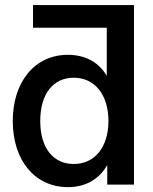

<svg xmlns="http://www.w3.org/2000/svg" viewBox="-20 -748 620 778"><path d="M255.4 10.3C322.8 10.3 379.9 -18.6 414.1 -78.6H414.6V0H522.9V-727.5H113.8V-635.7H412.6V-441.4H412.1C378.9 -498.5 321.8 -525.9 254.9 -525.9C121.6 -525.9 31.7 -417 31.7 -257.8C31.7 -98.1 121.1 10.3 255.4 10.3ZM278.8 -83.5C198.2 -83.5 143.1 -145 143.1 -257.8C143.1 -371.1 198.2 -433.1 278.8 -433.1C364.3 -433.1 419.4 -363.8 419.4 -257.8C419.4 -152.3 364.3 -83.5 278.8 -83.5Z"/></svg>

Font: Raveo Display Display Medium
Style: Regular
Weight: 500
Designer: Jakub Foglar, Rasmus Andersson (Inter)
Foundry: Jakubfoglar.com
Version: Version 1.100;Glyphs 3.2.3 (3260)